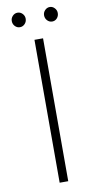

<svg xmlns="http://www.w3.org/2000/svg" viewBox="-94 -883 470 925"><g transform="rotate(-10 141.0 -421.0)"><path d="M120 -699H162V0H120ZM96 -807Q96 -792 86 -781.5Q76 -771 62 -771Q48 -771 38 -781.5Q28 -792 28 -807Q28 -821 38 -831.5Q48 -842 62 -842Q76 -842 86 -831.5Q96 -821 96 -807ZM253 -807Q253 -792 243.5 -781.5Q234 -771 220 -771Q206 -771 196 -781.5Q186 -792 186 -807Q186 -821 196 -831.5Q206 -842 220 -842Q233 -842 243 -831.5Q253 -821 253 -807Z"/></g></svg>

Font: Montserrat arm2 ExtraLight
Style: Regular
Weight: 275
Designer: Julieta Ulanovsky
Foundry: Julieta Ulanovsky
Version: Version 6.000